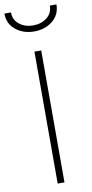

<svg xmlns="http://www.w3.org/2000/svg" viewBox="-126 -963 478 1003"><g transform="rotate(-10 113.0 -461.5)"><path d="M95 0V-700H131V0ZM-25 -923H10Q10 -883 40 -859.5Q70 -836 113 -836Q156 -836 186 -859.5Q216 -883 216 -923H251Q251 -869 211 -836.5Q171 -804 113 -804Q55 -804 15 -836.5Q-25 -869 -25 -923Z"/></g></svg>

Font: TitilliumText22L Th
Style: Thin
Weight: 100
Designer: Campivisivi
Foundry: Campivisivi
Version: 1.000